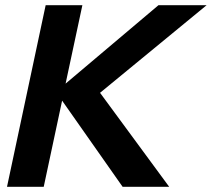

<svg xmlns="http://www.w3.org/2000/svg" viewBox="-20 -720 816 740"><path d="M7 0 156 -700H297.5L232.8 -397.7L590.8 -700H776.4L365.6 -362.3L632.1 0H452.6L219.4 -332.1L148.5 0Z"/></svg>

Font: Red Hat Display
Style: Italic
Weight: 300
Italic angle: -12°
Designer: Pentagram, MCKL
Foundry: Pentagram, MCKL
Version: Version 1.023